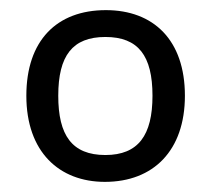

<svg xmlns="http://www.w3.org/2000/svg" viewBox="-20 -742 416 379"><path d="M345 -553C345 -663 283 -722 189 -722C92 -722 32 -662 32 -553C32 -442 97 -383 187 -383C283 -383 345 -445 345 -553ZM95 -553C95 -632 123 -669 188 -669C253 -669 281 -632 281 -553C281 -475 253 -436 188 -436C122 -436 95 -475 95 -553Z"/></svg>

Font: Noto Sans Osage
Style: Regular
Weight: 400
Designer: Monotype Design Team
Foundry: Monotype Imaging Inc.
Version: Version 2.002